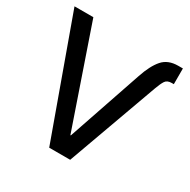

<svg xmlns="http://www.w3.org/2000/svg" viewBox="-163 -881 1022 1034"><g transform="rotate(30 348.0 -364.5)"><path d="M499 -575.2Q524.4 -650.9 558.6 -690.2Q592.8 -729.5 655.8 -729.5H684.6V-631.8H671.9Q643.6 -631.8 632.1 -614Q620.6 -596.2 608.4 -562.5L404.8 0H274.4L11.7 -727.5H128.9L339.4 -115.7H342.3Z"/></g></svg>

Font: Inter 28pt Medium
Style: Regular
Weight: 500
Designer: Rasmus Andersson
Foundry: rsms
Version: Version 4.001;git-66647c0bb